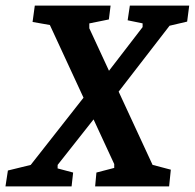

<svg xmlns="http://www.w3.org/2000/svg" viewBox="-59 -668 698 688"><path d="M286.2 -252.7 147.6 -77.1 147.4 -64.5 203.1 -49.7 197.5 0H-39.4L-30.7 -57L51 -77L249.9 -330.2ZM487.7 -77.2 553.1 -60 547 0H281.9L286.5 -49.7L350.3 -66.3V-80.1L119.7 -578.4L57.7 -589.3L65.7 -648H337.3L331.1 -598.3L261 -584.1V-566.7ZM325.8 -406.9 452 -570.9V-584.3L398.4 -595.3L406.3 -648H619L611.6 -590.6L548.6 -575.8L359.5 -331Z"/></svg>

Font: Faustina Light
Style: Italic
Weight: 300
Italic angle: -8°
Designer: Alfonso Garcia
Foundry: http://www.omnibus-type.com
Version: Version 1.200